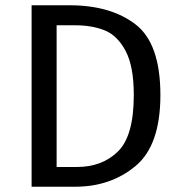

<svg xmlns="http://www.w3.org/2000/svg" viewBox="-20 -709 684 729"><path d="M589 -348Q589 -157 494.5 -78.5Q400 0 265 0H100V-689H244Q400 -689 494.5 -616.5Q589 -544 589 -348ZM195 -613V-75H272Q368 -75 428 -134Q488 -193 488 -348Q488 -457 457 -515.5Q426 -574 378 -593.5Q330 -613 265 -613Z"/></svg>

Font: Wolseley Sans
Style: Regular
Weight: 400
Designer: Carrois Corporate & Edenspiekermann AG
Foundry: Carrois Corporate GbR & Edenspiekermann AG
Version: Version 4.202